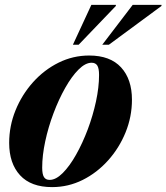

<svg xmlns="http://www.w3.org/2000/svg" viewBox="-20 -752 680 785"><path d="M344.5 -525Q430.5 -525 475 -476.5Q519.5 -428 519.5 -344.5Q519.5 -275 493.5 -211Q467.5 -147 422 -96.2Q376.5 -45.5 317.8 -16.2Q259 13 193 13Q106.5 13 62 -35.5Q17.5 -84 17.5 -167.5Q17.5 -237 43.5 -301Q69.5 -365 115 -415.8Q160.5 -466.5 219.5 -495.8Q278.5 -525 344.5 -525ZM183 -16.5Q208.5 -16.5 236.5 -44.5Q264.5 -72.5 291 -119.5Q317.5 -166.5 338.8 -223Q360 -279.5 372.5 -337.5Q385 -395.5 385 -445.5Q385 -472.5 377.8 -484Q370.5 -495.5 354.5 -495.5Q329 -495.5 301 -467.5Q273 -439.5 246.5 -392.5Q220 -345.5 198.8 -289Q177.5 -232.5 165 -174.5Q152.5 -116.5 152.5 -66.5Q152.5 -39.5 159.8 -28Q167 -16.5 183 -16.5ZM398 -569 522.5 -732H640.5L640 -727.5L425 -569ZM278 -569 353.5 -732H454L453.5 -727.5L301.5 -569Z"/></svg>

Font: Newsreader 72pt
Style: Bold Italic
Weight: 700
Italic angle: -17°
Designer: Hugues Gentile
Foundry: Production Type
Version: Version 1.003; ttfautohint (v1.8.3)